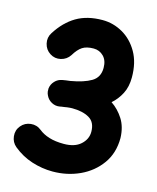

<svg xmlns="http://www.w3.org/2000/svg" viewBox="-119 -814 785 963"><g transform="rotate(15 274.0 -332.5)"><path d="M30.3 -108.9Q49.8 -132.3 80.6 -135.5Q111.3 -138.7 135.3 -119.1Q156.7 -101.6 188.5 -91.6Q220.2 -81.5 265.1 -81.5Q321.8 -81.5 352.5 -109.4Q383.3 -137.2 383.3 -175.3Q383.3 -225.6 348.9 -245.4Q314.5 -265.1 261.2 -265.1Q250 -265.1 234.9 -263.2Q227.1 -261.7 219.5 -260.7Q211.9 -259.8 205.1 -258.8Q202.6 -258.3 197.8 -257.3Q175.3 -253.4 155.5 -264.2Q135.7 -274.9 126.5 -294.4Q121.6 -303.7 120.1 -314Q119.1 -322.3 119.6 -330.1Q122.1 -352.1 137.2 -368.2Q148.9 -380.9 164.1 -386.2Q169.4 -388.2 175.3 -389.2Q184.1 -390.6 194.3 -392.3Q204.6 -394 215.8 -395Q283.7 -406.7 321.8 -429.4Q359.9 -452.1 359.9 -501Q359.9 -540 338.6 -561.3Q317.4 -582.5 287.1 -582.5Q250.5 -582.5 229 -568.6Q207.5 -554.7 187.5 -521.5Q170.9 -496.1 140.9 -489Q110.8 -481.9 85 -498.5Q59.1 -515.1 52.2 -545.7Q45.4 -576.2 62 -601.6Q102.5 -666 158.4 -699Q214.4 -731.9 293.5 -731.9Q349.6 -731.9 398.9 -703.6Q448.2 -675.3 478.8 -621.8Q509.3 -568.4 509.3 -492.2Q509.3 -442.9 490.7 -407Q472.2 -371.1 442.9 -345.7Q480 -320.8 505.4 -281Q530.8 -241.2 532.7 -183.6Q532.7 -105.5 492.4 -49.3Q452.1 6.8 387 36.9Q321.8 66.9 246.1 66.9Q191.9 66.9 138.4 49.8Q85 32.7 40.5 -3.9Q17.1 -23.4 13.9 -54.4Q10.7 -85.4 30.3 -108.9Z"/></g></svg>

Font: Mikhak ExtraBold
Style: Regular
Weight: 800
Designer: Amin Abedi
Version: Version 3.3